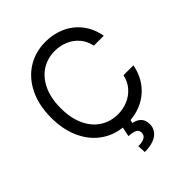

<svg xmlns="http://www.w3.org/2000/svg" viewBox="-256 -854 1205 1205"><g transform="rotate(-45 346.5 -251.5)"><path d="M363.3 -634.8Q298.8 -634.8 247.1 -602.1Q195.3 -569.3 165.5 -505.9Q135.7 -442.4 135.7 -353.5Q135.7 -264.6 165.5 -201.2Q195.3 -137.7 247.1 -105Q298.8 -72.3 363.3 -72.3Q410.2 -72.3 451.2 -89.8Q492.2 -107.4 521.5 -141.1Q550.8 -174.8 560.5 -221.7H648.4Q635.7 -151.4 595.7 -98.6Q555.7 -45.9 495.6 -18.1Q435.5 9.8 363.3 9.8Q272.5 9.8 201.7 -34.7Q130.9 -79.1 90.8 -161.6Q50.8 -244.1 50.8 -353.5Q50.8 -463.9 90.8 -545.9Q130.9 -627.9 201.7 -672.4Q272.5 -716.8 363.3 -716.8Q434.6 -716.8 495.1 -689Q555.7 -661.1 595.7 -608.9Q635.7 -556.6 648.4 -484.4H560.5Q550.8 -532.2 522 -565.9Q493.2 -599.6 451.7 -617.2Q410.2 -634.8 363.3 -634.8ZM393.6 2.9 388.7 30.3Q419.9 35.2 440.4 55.2Q460.9 75.2 460.9 112.3Q460.9 142.6 444.3 165.5Q427.7 188.5 394.5 201.2Q361.3 213.9 314.5 213.9L311.5 159.2Q346.7 159.2 366.7 148.4Q386.7 137.7 386.7 115.2Q386.7 99.6 379.4 90.8Q372.1 82 356.4 77.1Q340.8 72.3 312.5 70.3L326.2 2.9Z"/></g></svg>

Font: Pretendard JP Variable
Style: Regular
Weight: 400
Designer: Base glyphs from Inter by Rasmus Andersson; Hangul glyphs from Noto Sans CJK(Source Han Sans) by Jang Soo-young and Kang
Foundry: Kil Hyung-jin
Version: Version 1.307;Glyphs 3.2 (3192)